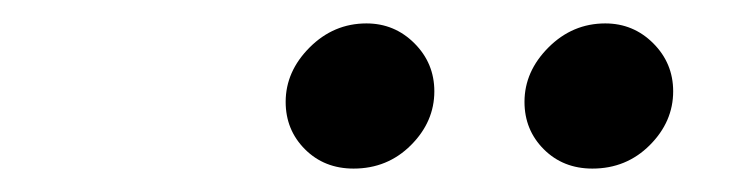

<svg xmlns="http://www.w3.org/2000/svg" viewBox="-20 -748 640 164"><path d="M282 -604Q257 -604 240.5 -620.5Q224 -637 224 -661Q224 -687 244.5 -707.5Q265 -728 293 -728Q317 -728 334 -711Q351 -694 351 -670Q351 -644 331 -624Q311 -604 282 -604ZM486 -604Q461 -604 444.5 -620.5Q428 -637 428 -661Q428 -687 448.5 -707.5Q469 -728 497 -728Q521 -728 538 -711Q555 -694 555 -670Q555 -644 535 -624Q515 -604 486 -604Z"/></svg>

Font: Red Hat Mono
Style: Italic
Weight: 400
Italic angle: -12°
Monospace: yes
Designer: Pentagram, MCKL
Foundry: MCKL
Version: Version 1.030